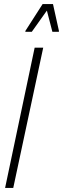

<svg xmlns="http://www.w3.org/2000/svg" viewBox="-20 -922 309 942"><path d="M5 0 150 -688H192L45 0ZM104 -766 105 -771 189 -902H240L269 -771V-766H237L210 -870L136 -766Z"/></svg>

Font: Saira Ultra Condensed ExLight
Style: Italic
Weight: 200
Width: 1
Italic angle: -12°
Designer: Hector Gatti with collaboration of the Omnibus-Type team
Foundry: Omnibus-Type
Version: Version 1.001; ttfautohint (v1.8)